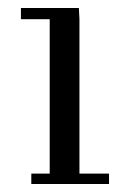

<svg xmlns="http://www.w3.org/2000/svg" viewBox="-20 -459 312 479"><path d="M32.2 -411.1V-439H176.8L178.2 -411.1V-25.9H252V0H58.1V-25.9H104V-411.1Z"/></svg>

Font: Dehuti
Style: Book
Weight: 400
Version: Version 1.2